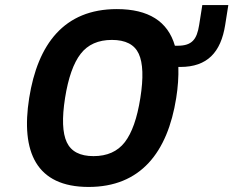

<svg xmlns="http://www.w3.org/2000/svg" viewBox="-20 -726 924 760"><path d="M683.3 -545H672.3C644.3 -641.7 567.6 -690 442.3 -690C233.7 -690 129.3 -551.4 95.5 -338C61.9 -125.4 122.7 14 330.8 14C536 14 643.3 -122.1 677.5 -338C684.4 -381.3 687.2 -422.3 686 -461H694C800.6 -461 854.2 -519 871.3 -627L883.8 -706H780.8L768.3 -627C759.3 -570.1 740.1 -545 683.3 -545ZM535.5 -338C522.9 -258 502.3 -199.7 473.8 -163C445.3 -126.3 404.1 -108 350.1 -108C296.8 -108 261.5 -126.3 244.3 -163C227.1 -199.7 224.9 -258 237.5 -338C250.2 -418 270.8 -476.3 299.3 -513C327.7 -549.7 369 -568 423 -568C477 -568 512.4 -549.7 529.3 -513C546.1 -476.3 548.2 -418 535.5 -338Z"/></svg>

Font: Fog Sans
Style: It
Weight: 700
Foundry: Intel Corporation
Version: Version 1.00